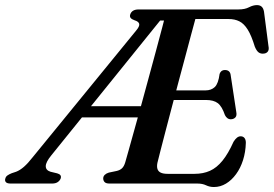

<svg xmlns="http://www.w3.org/2000/svg" viewBox="-71 -738 1100 772"><path d="M648.5 -700 620 -655 573 -655.5 135 -113Q113 -86 113 -69.8Q113 -53.5 132 -47.5L159 -41Q168 -38.5 171.8 -33.5Q175.5 -28.5 173 -20.5Q169.5 -11.5 161 -5.8Q152.5 0 138.5 0H-28.5Q-42.5 0 -47.5 -5.8Q-52.5 -11.5 -49.5 -20.5Q-47.5 -28 -41.2 -32.5Q-35 -37 -24 -41.5L-6 -47.5Q9.5 -53.5 25.5 -67.5Q41.5 -81.5 61 -106.5L475.5 -614Q491 -632 488.8 -641.8Q486.5 -651.5 470 -656.5Q458.5 -660.5 454.2 -666Q450 -671.5 452.5 -679.5Q455.5 -689.5 464 -694.8Q472.5 -700 486.5 -700ZM256.5 -311H524.5L513 -266H236.5ZM580 -374.5H755Q778.5 -374.5 792.8 -388.2Q807 -402 812 -441Q815 -449 820.2 -452.8Q825.5 -456.5 833 -456.5Q844 -456.5 849.8 -451Q855.5 -445.5 856.5 -436L879 -288Q882 -273 875.5 -266Q869 -259 858.5 -258.5Q850 -258 843.8 -262.5Q837.5 -267 833.5 -275Q821.5 -310.5 804.8 -323.2Q788 -336 757 -336H568ZM722.5 0H369.5Q355 0 349.5 -6Q344 -12 344 -20.5Q344 -29 350.2 -35Q356.5 -41 366.5 -44L397.5 -50.5Q411 -53.5 419.2 -61Q427.5 -68.5 432.5 -85Q436.5 -99 445.8 -132Q455 -165 468 -211.5Q481 -258 496 -312.2Q511 -366.5 526.2 -423Q541.5 -479.5 555.8 -532.2Q570 -585 581.5 -628.5Q593 -672 600 -700H887.5Q913.5 -700 930.2 -708.8Q947 -717.5 962 -717.5Q974 -717.5 981 -711.2Q988 -705 990.5 -691L1008.5 -552.5Q1011.5 -538.5 1006 -531Q1000.5 -523.5 990 -522.5Q977.5 -521 969 -527.2Q960.5 -533.5 953.5 -550.5Q940 -595 925 -619Q910 -643 891.5 -652.2Q873 -661.5 848.5 -661.5H714.5Q707.5 -636.5 697 -596.8Q686.5 -557 673.5 -508.5Q660.5 -460 646.5 -407.8Q632.5 -355.5 619.2 -304.5Q606 -253.5 594.2 -209.2Q582.5 -165 574.2 -132Q566 -99 562 -83.5Q559 -69 562 -59Q565 -49 575 -44Q585 -39 603.5 -39H711Q746 -39 773.2 -51.2Q800.5 -63.5 823.5 -91.8Q846.5 -120 868 -168Q881.5 -190 896.5 -190Q906.5 -190 912 -183.2Q917.5 -176.5 917.5 -164Q916.5 -126.5 906.2 -94.2Q896 -62 878.2 -37.8Q860.5 -13.5 837.8 0.2Q815 14 789 14Q772 14 757.5 7Q743 0 722.5 0Z"/></svg>

Font: Fraunces Medium
Style: Italic
Weight: 500
Italic angle: -16°
Version: Version 1.000;[b76b70a41]